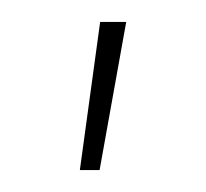

<svg xmlns="http://www.w3.org/2000/svg" viewBox="-20 -775 189 176"><path d="M53.2 -619.1 71.8 -754.9H95.7L71.3 -619.1Z"/></svg>

Font: Inter 17pt Thin
Style: Regular
Weight: 250
Version: Version 4.001;git-66647c0bb